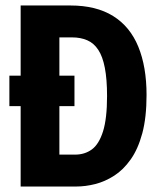

<svg xmlns="http://www.w3.org/2000/svg" viewBox="-20 -680 577 700"><path d="M14.2 -404.2H251.5V-293H14.2ZM119.5 0V-116.3H254Q288.7 -116.3 314.6 -135Q340.5 -153.7 355.4 -200.3Q370.3 -247 370.3 -329.7Q370.3 -391.3 362.2 -432.8Q354.2 -474.2 338.2 -498.4Q322.3 -522.7 298.1 -533.2Q273.8 -543.7 242.5 -543.7H119.5V-660H236.7Q330.7 -660 392.5 -621.5Q454.3 -583 484.3 -509.6Q514.3 -436.2 514.3 -333.8Q514.3 -251.8 498.8 -194.1Q483.2 -136.3 456.4 -98.6Q429.7 -60.8 396.2 -39.4Q362.8 -18 327.3 -9Q291.8 0 258.2 0ZM55.3 0V-660H196.5V0Z"/></svg>

Font: Bricolage Grotesque 96pt ExtraBold SemiCondensed
Style: Regular
Weight: 800
Width: 4
Version: Version 1.001;gftools[0.9.33.dev8+g029e19f]